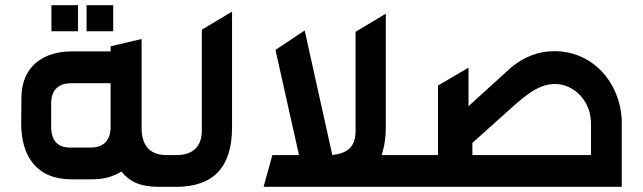

<svg xmlns="http://www.w3.org/2000/svg" viewBox="-20 -723 2488 743"><path d="M597 0H666V-123H623C580 -123 528 -141 528 -228V-572L408 -544V-524H257C153 -524 64 -471 63 -346L62 -249C61 -118 122 -29 257 -29H331C385 -29 415 -39 450 -59C482 -20 521 0 597 0ZM178 -233V-322C178 -374 205 -401 257 -401H408V-232C408 -180 381 -152 331 -152H250C217 -152 178 -166 178 -233ZM179 -602H282V-703H179ZM315 -602H418V-703H315Z M663 -123H636V0H660C807 0 878 -76 878 -231V-678L761 -608V-218C761 -156 727 -123 663 -123Z M1034 -123 1000 0H1571V-123H1457L1461 -137C1469 -164 1473 -196 1473 -231V-670L1356 -600V-218C1356 -154 1325 -130 1266 -123L1159 -605L1046 -530L1137 -123Z M1541 -123V0H2386V-259C2380 -401 2276 -525 2125 -525C2065 -525 2009 -504 1958 -462L1793 -312V-461L1675 -392V-123ZM1808 -123V-170L1963 -309C2013 -353 2064 -398 2128 -398C2201 -398 2267 -332 2267 -246V-123Z"/></svg>

Font: All Genders v4
Style: Regular
Weight: 400
Designer: Rassam Alawdi
Foundry: Rassam Art
Version: Version 3.100;FEAKit 1.0